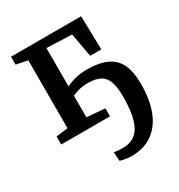

<svg xmlns="http://www.w3.org/2000/svg" viewBox="-186 -676 975 1047"><g transform="rotate(-30 301.0 -153.0)"><path d="M338 247Q316.5 247 296 243Q275.5 239 266.5 235.5L263 179.5Q270.5 181.5 285 183Q299.5 184.5 319 184.5Q393 184.5 426 125.2Q459 66 459 -58.5Q459 -145.5 430.2 -181.8Q401.5 -218 326.5 -218Q297.5 -218 266.8 -209.8Q236 -201.5 220.5 -191.5V-249Q231.5 -257 253 -265.2Q274.5 -273.5 301.5 -279Q328.5 -284.5 355.5 -284.5Q437.5 -284.5 486.2 -261.5Q535 -238.5 556.5 -191Q578 -143.5 578 -70.5Q578 31.5 549.8 102.2Q521.5 173 468 210Q414.5 247 338 247ZM36 0V-50.5L110 -60V-487.5L38 -501.5V-551.5H479.5L484.5 -340H414.5L387.5 -490L229 -496V-60L343 -50.5V0Z"/></g></svg>

Font: Merriweather 28pt SemiBold
Style: Regular
Weight: 600
Version: Version 2.100